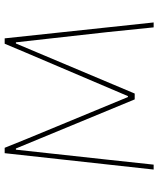

<svg xmlns="http://www.w3.org/2000/svg" viewBox="52 -729 677 821"><g transform="rotate(-90 390.5 -318.5)"><path d="M637 -637 705 0H684L664 -195L620 -589H615L401 -81H376L166 -589H161L118 -195L97 0H76L146 -637H169L209 -538L386 -110H390L577 -549L614 -637Z"/></g></svg>

Font: Alegreya Sans SC Thin
Style: Regular
Weight: 100
Designer: Juan Pablo del Peral
Foundry: Huerta Tipografica
Version: Version 2.007